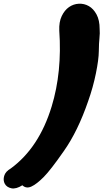

<svg xmlns="http://www.w3.org/2000/svg" viewBox="-143 -864 590 1056"><path d="M-83 62Q72 -52 141 -278Q199 -468 183 -696Q181 -743 196.5 -775.5Q212 -808 236.5 -825Q261 -842 290.5 -843.5Q320 -845 345.5 -830.5Q371 -816 388 -784.5Q405 -753 405 -705Q407 -682 404 -654.5Q401 -627 400.5 -582Q400 -537 384.5 -460.5Q369 -384 342 -308Q285 -142 208 -33Q135 72 96.5 110.5Q58 149 29.5 162Q1 175 -20 155Q-55 177 -80.5 171.5Q-106 166 -116.5 147Q-127 128 -120 103.5Q-113 79 -83 62Z"/></svg>

Font: Knewave
Style: Regular
Weight: 400
Designer: Tyler Finck
Foundry: Tyler Finck
Version: Version 1.001